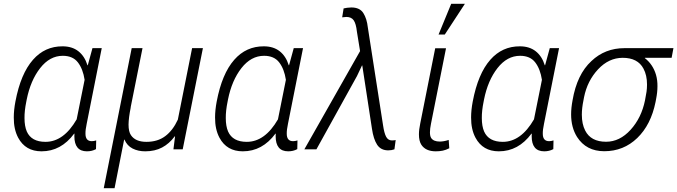

<svg xmlns="http://www.w3.org/2000/svg" viewBox="-20 -780 3538 1003"><path d="M434 10.5Q368.5 10.5 368.5 -68.5L369 -81.5L367.5 -82Q299 10.5 197 10.5Q113 10.5 75 -60.5Q51.5 -104.5 52 -166.5Q52 -204.5 60.5 -249.5Q88 -395 152.5 -468Q214.5 -538.5 307 -538Q356.5 -538 389.2 -512.5Q422 -487 437 -439H438.5L463 -528.5H511.5L433 -134Q426 -101.5 426.5 -81.5Q426.5 -42.5 459.5 -42.5Q470.5 -42.5 482.5 -46.5L481.5 -1Q460.5 10.5 434 10.5ZM217.5 -39Q312.5 -39 380.5 -156.5L422 -363Q413.5 -419.5 387 -454Q360.5 -488.5 308 -488.5Q240 -488.5 189.8 -424.2Q139.5 -360 119.5 -260L117.5 -249.5Q107.5 -200.5 108 -163Q108 -121 120 -93Q144 -39 217.5 -39Z M578.5 203H522L668 -528.5H724.5L662.5 -219H663Q652 -165 651.5 -129.5Q651.5 -92 664 -74Q687.5 -39 745 -39Q803.5 -39 843.2 -68.8Q883 -98.5 909 -155L983.5 -528.5H1040L934.5 0H886L894.5 -67.5L893 -68Q864.5 -29.5 826.8 -9.5Q789 10.5 738.5 10.5Q701.5 10.5 672.8 -4Q644 -18.5 630 -51L628.5 -50.5Z M1485.5 10.5Q1420 10.5 1420 -68.5L1420.5 -81.5L1419 -82Q1350.5 10.5 1248.5 10.5Q1164.5 10.5 1126.5 -60.5Q1103 -104.5 1103.5 -166.5Q1103.5 -204.5 1112 -249.5Q1139.5 -395 1204 -468Q1266 -538.5 1358.5 -538Q1408 -538 1440.8 -512.5Q1473.5 -487 1488.5 -439H1490L1514.5 -528.5H1563L1484.5 -134Q1477.5 -101.5 1478 -81.5Q1478 -42.5 1511 -42.5Q1522 -42.5 1534 -46.5L1533 -1Q1512 10.5 1485.5 10.5ZM1269 -39Q1364 -39 1432 -156.5L1473.5 -363Q1465 -419.5 1438.5 -454Q1412 -488.5 1359.5 -488.5Q1291.5 -488.5 1241.2 -424.2Q1191 -360 1171 -260L1169 -249.5Q1159 -200.5 1159.5 -163Q1159.5 -121 1171.5 -93Q1195.5 -39 1269 -39Z M2008.5 5.5Q1969.5 5.5 1950.2 -23.8Q1931 -53 1923 -108L1872.5 -438H1871L1845 -383L1633 0H1570L1861 -513L1844.5 -614.5Q1840 -656 1827.8 -673.8Q1815.5 -691.5 1789.5 -691.5Q1782.5 -691.5 1767.5 -689.5L1775 -736Q1782 -738 1794 -739.5Q1806 -741 1815.5 -741Q1859.5 -741 1878 -711.8Q1896.5 -682.5 1901.5 -637L1981 -126Q1987 -84.5 1997.2 -65.5Q2007.5 -46.5 2027 -46.5Q2041 -46.5 2047 -48.5L2040.5 0Q2025.5 5.5 2008.5 5.5Z M2256.5 10.5Q2203.5 10.5 2181 -24Q2168.5 -43.5 2168.5 -78Q2168.5 -103 2175.5 -136L2253.5 -528H2310L2231.5 -134Q2226 -107 2226 -89Q2226 -69 2232.5 -59Q2245 -40.5 2277.5 -40.5Q2298.5 -40.5 2324 -49L2327 -5.5Q2309.5 3.5 2293 7Q2276.5 10.5 2256.5 10.5ZM2303.5 -599.5H2271L2337 -760H2408.5Z M2823 10.5Q2757.5 10.5 2757.5 -68.5L2758 -81.5L2756.5 -82Q2688 10.5 2586 10.5Q2502 10.5 2464 -60.5Q2440.5 -104.5 2441 -166.5Q2441 -204.5 2449.5 -249.5Q2477 -395 2541.5 -468Q2603.5 -538.5 2696 -538Q2745.5 -538 2778.2 -512.5Q2811 -487 2826 -439H2827.5L2852 -528.5H2900.5L2822 -134Q2815 -101.5 2815.5 -81.5Q2815.5 -42.5 2848.5 -42.5Q2859.5 -42.5 2871.5 -46.5L2870.5 -1Q2849.5 10.5 2823 10.5ZM2606.5 -39Q2701.5 -39 2769.5 -156.5L2811 -363Q2802.5 -419.5 2776 -454Q2749.5 -488.5 2697 -488.5Q2629 -488.5 2578.8 -424.2Q2528.5 -360 2508.5 -260L2506.5 -249.5Q2496.5 -200.5 2497 -163Q2497 -121 2509 -93Q2533 -39 2606.5 -39Z M3136.5 10Q3042.5 10 2994.5 -64.5Q2963.5 -114 2963.5 -182.5Q2963.5 -216.5 2971 -256Q2994 -391.5 3069.5 -461Q3140.5 -528.5 3242.5 -528.5H3498L3488.5 -478H3349L3348.5 -476.5Q3391 -443.5 3407 -389Q3415 -361 3414.5 -329Q3414.5 -298 3407.5 -263L3404.5 -247Q3380.5 -128 3309 -59Q3237.5 10 3136.5 10ZM3146 -39.5Q3217.5 -39.5 3274.2 -102Q3331 -164.5 3349.5 -256L3357.5 -301Q3360 -318 3360 -338.5Q3360 -387 3341.5 -421.5Q3311.5 -478 3233 -478Q3160.5 -478 3104.2 -417.8Q3048 -357.5 3031 -272L3028 -256Q3019.5 -215 3019.5 -181Q3019.5 -132 3037 -98Q3066.5 -39.5 3146 -39.5Z"/></svg>

Font: Roberto Sans Light
Style: Italic
Weight: 300
Italic angle: -11°
Designer: Google
Version: Version 1.00;June 11, 2020;FontCreator 12.0.0.2522 64-bit; t